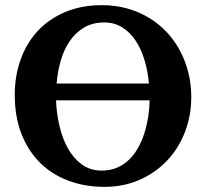

<svg xmlns="http://www.w3.org/2000/svg" viewBox="-20 -707 796 743"><path d="M196.8 -318.8Q198.7 -268.1 210.2 -219.2Q221.7 -170.4 243.2 -132.1Q264.6 -93.8 297.1 -70.3Q329.6 -46.9 374 -46.9Q406.7 -46.9 432.9 -58.1Q459 -69.3 479.5 -89.1Q500 -108.9 514.6 -135.3Q529.3 -161.6 538.8 -191.9Q548.3 -222.2 553.5 -254.6Q558.6 -287.1 559.1 -318.8ZM556.2 -383.8Q551.8 -433.6 538.6 -476.6Q525.4 -519.5 503.7 -551.5Q481.9 -583.5 451.9 -601.8Q421.9 -620.1 383.8 -620.1Q337.9 -620.1 304.7 -600.1Q271.5 -580.1 249.3 -547.1Q227.1 -514.2 214.8 -471.4Q202.6 -428.7 199.2 -383.8ZM720.2 -332Q720.2 -260.3 696 -197Q671.9 -133.8 627.4 -86.4Q583 -39.1 521 -11.5Q459 16.1 383.8 16.1Q309.1 16.1 245.4 -7.6Q181.6 -31.2 135.5 -76.7Q89.4 -122.1 63.2 -188.5Q37.1 -254.9 37.1 -339.8Q37.1 -413.6 60.1 -477.3Q83 -541 126.2 -587.4Q169.4 -633.8 232.2 -660.4Q294.9 -687 375 -687Q426.8 -687 472.7 -674.1Q518.6 -661.1 556.9 -637.9Q595.2 -614.7 625.5 -582.3Q655.8 -549.8 676.8 -510.3Q697.8 -470.7 709 -425.5Q720.2 -380.4 720.2 -332Z"/></svg>

Font: Charis SIL Am
Style: Bold
Weight: 700
Foundry: SIL International
Version: Version 5.000